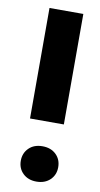

<svg xmlns="http://www.w3.org/2000/svg" viewBox="-84 -750 415 797"><g transform="rotate(10 124.0 -351.5)"><path d="M208.5 -65.9Q208.5 -33.7 186.8 -12.7Q165 8.3 129.4 8.3Q94.2 8.3 72.5 -12.7Q50.8 -33.7 50.8 -65.9Q50.8 -98.1 72.3 -119.4Q93.8 -140.6 129.4 -140.6Q165 -140.6 186.8 -119.6Q208.5 -98.6 208.5 -65.9ZM200.7 -245.1H58.1V-710.9H200.7Z"/></g></svg>

Font: Roboto Avanza Slab
Style: Bold
Weight: 700
Designer: Google
Version: Version 1.100263; 2013; ttfautohint (v0.94.20-1c74) -l 8 -r 